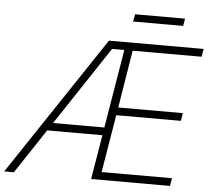

<svg xmlns="http://www.w3.org/2000/svg" viewBox="-81 -939 1097 1002"><g transform="rotate(5 467.5 -438.0)"><path d="M-22.9 0 462.4 -727.5H958.5L950.7 -686H590.3L541 -384.3H879.4L872.6 -343.3H534.2L483.9 -41H852.5L845.7 0H432.6L546.4 -686H482.4L27.8 0ZM163.1 -232.9 169.9 -273.9H502L495.1 -232.9ZM848.1 -876.5 841.3 -837.9H579.1L586.4 -876.5Z"/></g></svg>

Font: Inter Tight ExtraLight
Style: Italic
Weight: 250
Italic angle: -9.39999°
Designer: Rasmus Andersson
Foundry: rsms
Version: Version 3.004